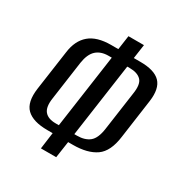

<svg xmlns="http://www.w3.org/2000/svg" viewBox="-146 -701 785 827"><g transform="rotate(30 246.5 -287.5)"><path d="M172 16 183 -66H157Q85 -66 53 -97Q21 -128 31 -200L59 -397Q67 -458 104 -489.5Q141 -521 211 -521H247L257 -591H334L324 -521H357Q427 -521 456 -491Q485 -461 476 -395L449 -202Q439 -124 397.5 -95Q356 -66 284 -66H260L248 16ZM173 -109H189L241 -475H225Q187 -475 164.5 -454.5Q142 -434 135 -388L108 -196Q101 -150 118 -129.5Q135 -109 173 -109ZM279 -109Q318 -109 341 -127.5Q364 -146 371 -196L398 -387Q406 -437 387.5 -456Q369 -475 330 -475H318L266 -109Z"/></g></svg>

Font: Alumni Sans Medium
Style: Italic
Weight: 500
Italic angle: -8°
Designer: Robert E. Leuschke
Foundry: Robert E. Leuschke
Version: Version 1.016